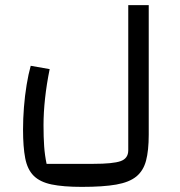

<svg xmlns="http://www.w3.org/2000/svg" viewBox="-20 -490 703 750"><path d="M300 240Q227 240 181.5 230.5Q136 221 111.5 196.5Q87 172 78.5 128Q70 84 70 16Q70 -26 73.5 -71Q77 -116 84 -158.5Q91 -201 100 -233L174 -220Q162 -161 156 -105.5Q150 -50 150 -1Q150 46 152.5 81.5Q155 117 162 150H345Q421 150 451 139.5Q481 129 481 97V-470H561V36Q561 98 550.5 137.5Q540 177 512.5 199.5Q485 222 434 231Q383 240 300 240Z"/></svg>

Font: Changa ExtraLight
Style: Regular
Weight: 400
Version: Version 3.002; ttfautohint (v1.8.2)